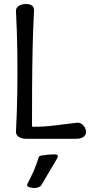

<svg xmlns="http://www.w3.org/2000/svg" viewBox="-20 -694 450 960"><path d="M109 0Q95 0 83.5 -4.5Q72 -9 65.5 -17.5Q59 -26 60 -38Q65 -134 66.5 -235.5Q68 -337 66.5 -439Q65 -541 60 -636Q59 -649 65.5 -657Q72 -665 83.5 -669.5Q95 -674 109 -674Q131 -674 141.5 -665Q152 -656 150 -636Q145 -546 143 -448.5Q141 -351 140.5 -254Q140 -157 140 -67Q140 -63 141.5 -61.5Q143 -60 147 -60Q201 -60 255 -67Q309 -74 362 -80Q377 -82 387.5 -75Q398 -68 404 -57Q410 -46 410 -34Q410 -24 404.5 -16.5Q399 -9 388 -4.5Q377 0 361 0ZM186 233Q183 238 172.5 242Q162 246 153 246H149Q144 246 135 244.5Q126 243 119.5 238.5Q113 234 117 226Q137 187 149.5 158.5Q162 130 174 91Q175 86 188.5 83.5Q202 81 219 79.5Q236 78 247 78H254Q262 78 265.5 80.5Q269 83 269 87.5Q269 92 265 99Q243 136 226 165Q209 194 186 233Z"/></svg>

Font: Winky Sans Light
Style: Regular
Weight: 300
Designer: Simon Atzbach
Foundry: typofactur
Version: Version 1.205